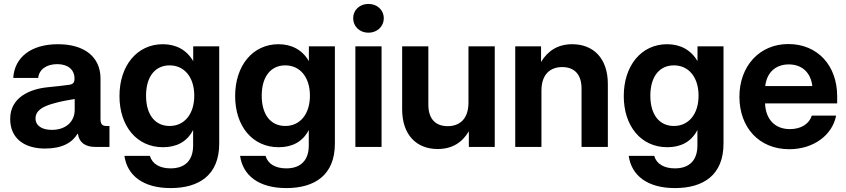

<svg xmlns="http://www.w3.org/2000/svg" viewBox="-20 -753 4338 984"><path d="M210.4 8.3C298.3 8.3 349.6 -21.5 377.4 -67.4H379.4C384.8 -23.4 416.5 0 468.3 0H541V-107.4H524.4C503.4 -107.4 495.1 -117.7 495.1 -143.6V-350.6C495.1 -459.5 415 -526.4 276.9 -526.4C138.2 -526.4 54.2 -458.5 47.9 -353.5H175.8C179.7 -395.5 216.8 -424.3 273.4 -424.3C328.6 -424.3 361.8 -395.5 361.8 -351.1C361.8 -331.1 356.4 -321.8 334.5 -318.4C308.6 -314.5 268.6 -310.5 223.1 -305.7C131.8 -296.4 32.2 -253.4 32.2 -143.6C32.2 -41.5 107.4 8.3 210.4 8.3ZM245.6 -87.4C194.8 -87.4 162.1 -108.9 162.1 -146C162.1 -186 198.7 -207.5 253.9 -222.7C292.5 -233.9 326.7 -239.7 362.8 -245.6V-189.5C362.8 -131.8 319.8 -87.4 245.6 -87.4Z M854.5 210.9C1000 210.9 1103.5 144.5 1103.5 -17.1V-515.6H970.2V-440.4H969.7C936 -498 881.3 -526.4 814.5 -526.4C682.6 -526.4 592.3 -417 592.3 -260.7C592.3 -106.9 680.7 1.5 815.4 1.5C883.3 1.5 938 -25.4 969.2 -85.9H969.7V-7.3C969.7 68.8 928.2 109.9 854.5 109.9C799.3 109.9 759.8 87.4 748.5 45.9H617.7C631.8 146 712.9 210.9 854.5 210.9ZM849.1 -107.4C776.4 -107.4 728.5 -163.1 728.5 -262.7C728.5 -361.8 776.4 -418 849.1 -418C925.3 -418 975.6 -356.9 975.6 -262.7C975.6 -168.5 925.3 -107.4 849.1 -107.4Z M1447.3 210.9C1592.8 210.9 1696.3 144.5 1696.3 -17.1V-515.6H1563V-440.4H1562.5C1528.8 -498 1474.1 -526.4 1407.2 -526.4C1275.4 -526.4 1185.1 -417 1185.1 -260.7C1185.1 -106.9 1273.4 1.5 1408.2 1.5C1476.1 1.5 1530.8 -25.4 1562 -85.9H1562.5V-7.3C1562.5 68.8 1521 109.9 1447.3 109.9C1392.1 109.9 1352.5 87.4 1341.3 45.9H1210.4C1224.6 146 1305.7 210.9 1447.3 210.9ZM1441.9 -107.4C1369.1 -107.4 1321.3 -163.1 1321.3 -262.7C1321.3 -361.8 1369.1 -418 1441.9 -418C1518.1 -418 1568.4 -356.9 1568.4 -262.7C1568.4 -168.5 1518.1 -107.4 1441.9 -107.4Z M1801.3 0H1935.5V-515.6H1801.3ZM1868.2 -585.4C1913.1 -585.4 1946.8 -617.2 1946.8 -659.7C1946.8 -701.7 1913.1 -732.9 1868.2 -732.9C1823.2 -732.9 1790 -701.7 1790 -659.7C1790 -617.2 1823.2 -585.4 1868.2 -585.4Z M2223.1 10.7C2295.9 10.7 2348.1 -21.5 2382.8 -80.1V0H2515.6V-515.6H2380.9V-227.1C2380.9 -143.6 2335.9 -106.4 2274.4 -106.4C2211.4 -106.4 2175.3 -144.5 2175.3 -216.3V-515.6H2041V-192.9C2041 -62 2114.3 10.7 2223.1 10.7Z M2754.9 -288.6C2754.9 -372.1 2799.8 -409.2 2861.3 -409.2C2924.3 -409.2 2960.4 -371.1 2960.4 -299.3V0H3095.2V-322.8C3095.2 -453.6 3021.5 -526.4 2912.6 -526.4C2840.3 -526.4 2788.1 -493.7 2752.9 -435.5V-515.6H2620.6V0H2754.9Z M3439 210.9C3584.5 210.9 3688 144.5 3688 -17.1V-515.6H3554.7V-440.4H3554.2C3520.5 -498 3465.8 -526.4 3398.9 -526.4C3267.1 -526.4 3176.8 -417 3176.8 -260.7C3176.8 -106.9 3265.1 1.5 3399.9 1.5C3467.8 1.5 3522.5 -25.4 3553.7 -85.9H3554.2V-7.3C3554.2 68.8 3512.7 109.9 3439 109.9C3383.8 109.9 3344.2 87.4 3333 45.9H3202.1C3216.3 146 3297.4 210.9 3439 210.9ZM3433.6 -107.4C3360.8 -107.4 3313 -163.1 3313 -262.7C3313 -361.8 3360.8 -418 3433.6 -418C3509.8 -418 3560.1 -356.9 3560.1 -262.7C3560.1 -168.5 3509.8 -107.4 3433.6 -107.4Z M4024.9 11.7C4147.9 11.7 4245.6 -59.1 4265.1 -160.6H4140.6C4127.4 -119.1 4086.9 -91.3 4028.3 -91.3C3949.7 -91.3 3903.8 -143.6 3900.9 -223.1H4270.5V-259.8C4270.5 -417.5 4169.9 -527.3 4020 -527.3C3873 -527.3 3769.5 -414.6 3769.5 -257.3C3769.5 -101.1 3869.1 11.7 4024.9 11.7ZM3901.9 -312C3909.7 -380.9 3954.6 -422.9 4022.5 -422.9C4090.3 -422.9 4135.3 -380.9 4143.1 -312Z"/></svg>

Font: Raveo Display Display SemiBold
Style: Regular
Weight: 600
Designer: Jakub Foglar, Rasmus Andersson (Inter)
Foundry: Jakubfoglar.com
Version: Version 1.100;Glyphs 3.2.3 (3260)